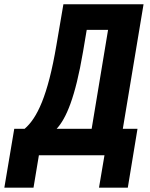

<svg xmlns="http://www.w3.org/2000/svg" viewBox="-73 -718 693 888"><path d="M-52.9 149.9H82L106.9 0H410.2L384.9 149.9H518.1L562.9 -122.2H495L590.9 -698.2H220.2L187.9 -508.9C148.1 -273.1 98 -171.2 40.8 -122.2H-7.1ZM188.9 -122.2C233 -170.1 274.9 -266 311.1 -479L328.1 -579.9H426.8L350.9 -122.2Z"/></svg>

Font: Margiela Mono Italic Bold It
Style: Regular
Weight: 700
Designer: Mike Abbink, Paul van der Laan, Pieter van Rosmalen
Foundry: Bold Monday
Version: Version 2.003 2021